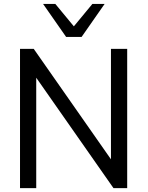

<svg xmlns="http://www.w3.org/2000/svg" viewBox="-20 -971 762 991"><path d="M552.7 -148.8V-718.8H636.5V0H565.7L167 -569.9V0H83.3V-718.8H154.1ZM202.3 -950.8H265.5L361.2 -835L456.9 -950.8H520.1L401.1 -780.3H321.3Z"/></svg>

Font: Min Sans VF VF
Style: Regular
Weight: 400
Designer: Jinseong-Kim, NotoSansCJK, Nunito
Foundry: Jinseong-Kim
Version: Version 1.420;Glyphs 3.1.2 (3151)